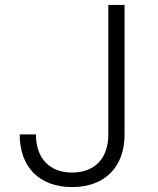

<svg xmlns="http://www.w3.org/2000/svg" viewBox="-20 -750 640 780"><path d="M273 10C405 10 486 -71 486 -203V-730H420V-203C420 -107 365 -49 273 -49C181 -49 126 -107 126 -204H60C60 -71 140 10 273 10Z"/></svg>

Font: JetBrains Mono ExtraLight
Style: Regular
Weight: 240
Monospace: yes
Designer: Philipp Nurullin, Konstantin Bulenkov
Foundry: JetBrains
Version: Version 2.305